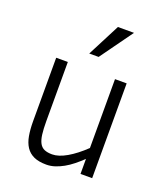

<svg xmlns="http://www.w3.org/2000/svg" viewBox="-142 -863 840 975"><g transform="rotate(20 277.5 -375.5)"><path d="M402.8 0V-81.1Q381.3 -60.5 359.1 -42.7Q336.9 -24.9 314.2 -12.2Q291.5 0.5 268.8 7.8Q246.1 15.1 223.1 15.1Q181.6 15.1 155 2.9Q128.4 -9.3 112.8 -33Q97.2 -56.6 91.1 -91.1Q85 -125.5 85 -169.9V-512.2H147.9V-192.9Q147.9 -149.9 151.6 -121.3Q155.3 -92.8 164.8 -75.4Q174.3 -58.1 190.9 -51Q207.5 -43.9 232.9 -43.9Q267.6 -43.9 311.5 -69.3Q355.5 -94.7 402.8 -140.1V-512.2H465.8V0ZM286.1 -589.8H235.4L326.2 -766.1H413.1Z"/></g></svg>

Font: Clear Sans Light
Style: Regular
Weight: 300
Foundry: Intel Corporation
Version: Version 1.00